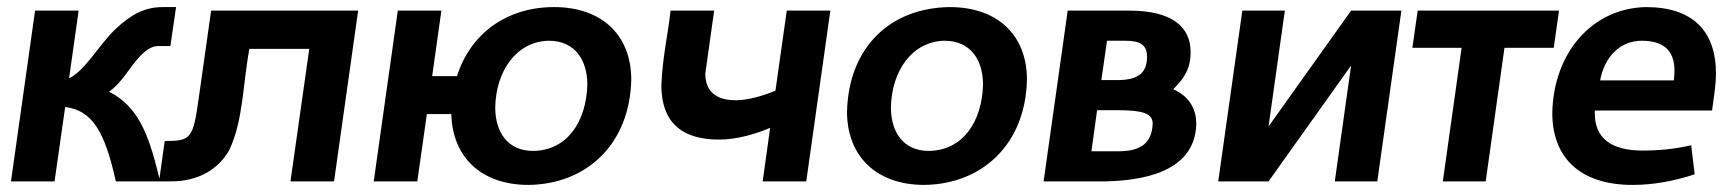

<svg xmlns="http://www.w3.org/2000/svg" viewBox="-20 -512 4897 542"><path d="M440 -492C389 -492 351 -472 306 -430C259 -385 220 -312 175 -291L202 -482H79L11 0H134L164 -210C239 -200 275 -145 307 0H432C404 -116 377 -209 288 -253C326 -281 340 -314 374 -352C386 -365 406 -382 425 -382H461L477 -492Z M463 0C541 0 597 -35 627 -88C667 -172 665 -273 684 -374H853L800 0H923L991 -482H576L541 -235C525 -120 519 -114 445 -114L429 0Z M1762 -287C1762 -412 1680 -492 1544 -492C1410 -492 1308 -417 1270 -297H1200L1226 -482H1103L1035 0H1158L1185 -190H1254C1257 -69 1338 10 1472 10C1637 8 1758 -106 1762 -287ZM1485 -86C1413 -86 1378 -139 1378 -209C1380 -312 1438 -395 1529 -397C1602 -397 1638 -344 1638 -273C1635 -167 1580 -87 1485 -86Z M2010 -118C2063 -118 2116 -135 2154 -151L2133 0H2256L2324 -482H2201L2169 -256C2116 -234 2078 -229 2057 -229C1984 -229 1971 -272 1971 -304L1996 -482H1873C1865 -411 1850 -349 1847 -272C1847 -200 1873 -118 2010 -118Z M2602 -86C2530 -86 2495 -139 2495 -209C2497 -312 2555 -395 2646 -397C2719 -397 2755 -344 2755 -273C2752 -167 2697 -87 2602 -86ZM2879 -287C2879 -412 2797 -492 2661 -492C2494 -490 2376 -380 2371 -197C2371 -72 2453 10 2589 10C2754 8 2875 -106 2879 -287Z M3357 -162C3357 -211 3331 -243 3292 -260C3323 -291 3341 -318 3341 -365C3341 -436 3289 -482 3168 -482H2994L2926 0H3101C3242 -3 3354 -44 3357 -162ZM3137 -85H3061L3077 -201H3129C3208 -201 3234 -192 3234 -162C3231 -109 3202 -85 3137 -85ZM3139 -286H3089L3105 -397H3157C3199 -397 3218 -385 3218 -352C3218 -307 3194 -287 3139 -286Z M3487 -482 3419 0H3561L3794 -327L3748 0H3868L3936 -482H3794L3561 -155L3607 -482Z M3967 -377H4106L4053 0H4174L4227 -377H4366L4381 -482H3982Z M4707 -312C4707 -304 4706 -295 4705 -285H4497C4510 -353 4554 -397 4615 -397C4675 -397 4707 -370 4707 -312ZM4362 -193C4362 -65 4443 10 4588 10C4648 10 4706 -1 4764 -20L4754 -102C4712 -92 4666 -87 4617 -87C4528 -87 4482 -122 4482 -192V-200H4813C4817 -232 4824 -270 4824 -304C4824 -425 4758 -492 4626 -492C4475 -489 4365 -363 4362 -193Z"/></svg>

Font: Cantarell
Style: BoldOblique
Weight: 700
Italic angle: -8°
Designer: Dave Crossland
Version: Version 0.024